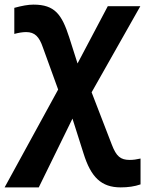

<svg xmlns="http://www.w3.org/2000/svg" viewBox="-38 -572 629 832"><path d="M-18 240H130L276 -58L324 93C356 196 401 240 485 240C517 240 545 236 571 227V115C554 119 539 121 524 121C484 121 466 105 447 56L359 -172L570 -545H429L298 -297L262 -410C230 -509 200 -552 107 -552C84 -552 57 -547 24 -538V-425C42 -430 60 -433 75 -433C113 -433 132 -413 148 -366L214 -184Z"/></svg>

Font: Kathrein 75 Bold
Style: Regular
Weight: 700
Designer: Lazydogs Typefoundry, based on Open Sans by Ascender Corporation
Foundry: Lazydogs Typefoundry
Version: Version 1.003;PS 001.003;hotconv 1.0.88;makeotf.lib2.5.64775